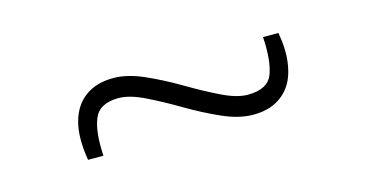

<svg xmlns="http://www.w3.org/2000/svg" viewBox="-30 -486 459 241"><g transform="rotate(-15 200.0 -365.0)"><path d="M64 -319Q59 -349 64.5 -369Q70 -389 84.5 -399.5Q99 -410 121 -410Q139 -410 160.5 -400.5Q182 -391 204 -378Q226 -365 245.5 -355.5Q265 -346 279 -346Q305 -346 311.5 -363Q318 -380 316 -411H336Q340 -389 337.5 -371.5Q335 -354 327.5 -343Q320 -332 308 -326Q296 -320 279 -320Q261 -320 239.5 -329.5Q218 -339 196 -352Q174 -365 154.5 -374.5Q135 -384 121 -384Q96 -384 89 -367Q82 -350 84 -319Z"/></g></svg>

Font: Hubot Sans Condensed ExtraLight
Style: Regular
Weight: 200
Width: 3
Designer: Deni Anggara
Foundry: GitHub, Inc., Subsidiary of Microsoft Corporation
Version: Version 2.000